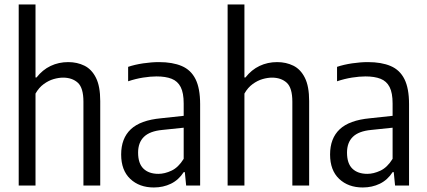

<svg xmlns="http://www.w3.org/2000/svg" viewBox="-20 -828 1905 857"><path d="M63.5 0V-808H138.5V-482.1H143Q169.9 -516.6 206 -533.7Q242 -550.8 284.6 -550.8Q324.4 -550.8 356.9 -534.8Q389.3 -518.8 408.3 -480.8Q427.4 -442.9 427.4 -377V0H352.4V-373.9Q352.4 -435.8 327.4 -458.7Q302.3 -481.5 261.4 -481.5Q242.2 -481.5 219.4 -475Q196.7 -468.4 175.2 -452.7Q153.6 -437.1 138.5 -410.3V0Z M666.7 8.8Q602 8.8 561.4 -29.5Q520.8 -67.9 520.8 -138.2Q520.8 -210.5 563.8 -251Q606.8 -291.5 698.7 -300.1L818.2 -313L828.6 -261L704.2 -248Q648.9 -242.8 622.7 -217.4Q596.4 -191.9 596.4 -146.8Q596.4 -98.3 620.4 -75.2Q644.3 -52 687.2 -52Q715.1 -52 745.6 -66.3Q776.1 -80.6 799.9 -119V-366.2Q799.9 -413.2 786.5 -439.5Q773.1 -465.7 746.2 -476.3Q719.3 -486.9 678.7 -486.9Q651.9 -486.9 618.6 -481.7Q585.3 -476.4 551.9 -465.2V-529.6Q581.6 -539.7 619.2 -545.3Q656.8 -550.8 689.5 -550.8Q750.2 -550.8 791.2 -533.3Q832.2 -515.9 852.8 -474.7Q873.3 -433.5 873.3 -363.1V0H810.9L805 -59.7H800Q777.4 -24.7 743 -8Q708.5 8.8 666.7 8.8Z M996 0V-808H1071V-482.1H1075.5Q1102.4 -516.6 1138.5 -533.7Q1174.5 -550.8 1217.1 -550.8Q1256.9 -550.8 1289.4 -534.8Q1321.8 -518.8 1340.8 -480.8Q1359.9 -442.9 1359.9 -377V0H1284.9V-373.9Q1284.9 -435.8 1259.9 -458.7Q1234.8 -481.5 1193.9 -481.5Q1174.7 -481.5 1151.9 -475Q1129.2 -468.4 1107.7 -452.7Q1086.1 -437.1 1071 -410.3V0Z M1599.2 8.8Q1534.5 8.8 1493.9 -29.5Q1453.3 -67.9 1453.3 -138.2Q1453.3 -210.5 1496.3 -251Q1539.3 -291.5 1631.2 -300.1L1750.7 -313L1761.1 -261L1636.7 -248Q1581.4 -242.8 1555.2 -217.4Q1528.9 -191.9 1528.9 -146.8Q1528.9 -98.3 1552.9 -75.2Q1576.8 -52 1619.7 -52Q1647.6 -52 1678.1 -66.3Q1708.6 -80.6 1732.4 -119V-366.2Q1732.4 -413.2 1719 -439.5Q1705.6 -465.7 1678.7 -476.3Q1651.8 -486.9 1611.2 -486.9Q1584.4 -486.9 1551.1 -481.7Q1517.8 -476.4 1484.4 -465.2V-529.6Q1514.1 -539.7 1551.7 -545.3Q1589.3 -550.8 1622 -550.8Q1682.7 -550.8 1723.7 -533.3Q1764.7 -515.9 1785.3 -474.7Q1805.8 -433.5 1805.8 -363.1V0H1743.4L1737.5 -59.7H1732.5Q1709.9 -24.7 1675.5 -8Q1641 8.8 1599.2 8.8Z"/></svg>

Font: Encode Sans Condensed Thin
Style: Regular
Weight: 100
Width: 3
Designer: Multiple Designers
Foundry: Impallari Type
Version: Version 3.002